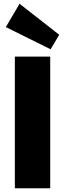

<svg xmlns="http://www.w3.org/2000/svg" viewBox="-20 -1001 347 1021"><path d="M247 -700V0H59V-700ZM295 -816 249 -739 11 -857 84 -981Z"/></svg>

Font: Pathway Extreme SemiCondensed ExtraBold
Style: Regular
Weight: 800
Width: 4
Version: Version 1.001;gftools[0.9.26]